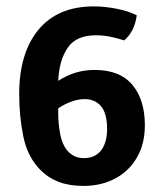

<svg xmlns="http://www.w3.org/2000/svg" viewBox="-20 -582 522 615"><path d="M247.5 13.5Q201.5 13.5 167.8 0.5Q134 -12.5 110.5 -36.5Q68.5 -78.5 55 -143.5Q41.5 -208.5 41.5 -281Q41.5 -412 103.2 -486.8Q165 -561.5 280.5 -561.5Q316 -561.5 354.5 -553.8Q393 -546 418 -533Q411.5 -482 378 -452.5Q361.5 -458 337.5 -463.5Q313.5 -469 287 -469Q224 -469 196.8 -429Q169.5 -389 166.5 -323Q191.5 -339.5 220.8 -348.8Q250 -358 283.5 -358Q364 -358 404 -310.2Q444 -262.5 444 -181Q444 -120.5 418.2 -76.8Q392.5 -33 348.2 -9.8Q304 13.5 247.5 13.5ZM194 -101.5Q202.5 -91 215.8 -83.2Q229 -75.5 248.5 -75.5Q284.5 -75.5 303.8 -100.2Q323 -125 323 -169Q323 -218.5 303.8 -241.5Q284.5 -264.5 251.5 -264.5Q230 -264.5 207.8 -256.2Q185.5 -248 166.5 -235V-220.5Q166.5 -185 172.8 -152.8Q179 -120.5 194 -101.5Z"/></svg>

Font: Signika Negative SC SemiBold
Style: Regular
Weight: 600
Designer: Anna Giedryś
Foundry: Anna Giedryś
Version: Version 2.000; ttfautohint (v1.8.3) -l 8 -r 50 -G 200 -x 9 -